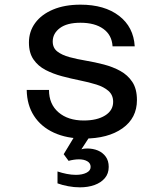

<svg xmlns="http://www.w3.org/2000/svg" viewBox="-20 -582 690 823"><path d="M339.5 12Q266.5 12 211.2 -13.2Q156 -38.5 125.8 -85.2Q95.5 -132 94.5 -196.5H190Q190 -135.5 230.8 -100.5Q271.5 -65.5 339 -65.5Q396 -65.5 430.5 -87Q465 -108.5 465 -145.5Q465 -174.5 445.2 -192Q425.5 -209.5 393.5 -219.5Q361.5 -229.5 323 -237.2Q284.5 -245 246 -255.2Q207.5 -265.5 175.5 -282Q143.5 -298.5 123.8 -326.8Q104 -355 104 -399.5Q104 -447 130.8 -483.5Q157.5 -520 207.2 -541Q257 -562 325 -562Q428 -562 490.2 -514.2Q552.5 -466.5 557.5 -383.5H462.5Q459.5 -432 423 -458.2Q386.5 -484.5 325 -484.5Q267 -484.5 236.5 -461.5Q206 -438.5 206 -404Q206 -376.5 225.8 -361.2Q245.5 -346 277.5 -337.2Q309.5 -328.5 348.2 -322Q387 -315.5 425.2 -305.5Q463.5 -295.5 495.5 -278Q527.5 -260.5 547.2 -230.8Q567 -201 567 -153Q567 -76 505 -32Q443 12 339.5 12ZM322.5 221Q297.5 221 272.2 216.2Q247 211.5 226.5 204V153Q246 159.5 266.2 163.5Q286.5 167.5 305.5 167.5Q332.5 167.5 350.5 158.5Q368.5 149.5 368.5 133.5Q368.5 117.5 354.2 109.2Q340 101 318.5 101Q307.5 101 296 102.8Q284.5 104.5 274 107.5L253 79L315 -23.5L368.5 -3L329 58Q337.5 55.5 343 55Q348.5 54.5 353.5 54.5Q379 54.5 399.8 63.2Q420.5 72 433.2 89.5Q446 107 446 133.5Q446 162 429.5 181.5Q413 201 385.2 211Q357.5 221 322.5 221Z"/></svg>

Font: Azeret Mono Thin
Style: Regular
Weight: 100
Designer: Martin Vácha
Foundry: Displaay
Version: Version 1.002